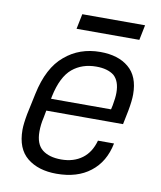

<svg xmlns="http://www.w3.org/2000/svg" viewBox="-76 -714 657 782"><g transform="rotate(10 252.0 -323.0)"><path d="M461.9 -366.2Q461.9 -339.8 454.1 -297.9L442.4 -240.2H125L119.1 -209Q112.3 -180.7 112.3 -151.4Q112.3 -99.6 140.6 -77.1Q168.9 -54.7 218.8 -54.7Q270.5 -54.7 305.7 -81.1Q339.8 -106.4 353.5 -156.2H419.9Q404.3 -78.1 349.6 -36.1Q295.9 5.9 210 5.9Q134.8 5.9 88.9 -31.2Q43 -68.4 43 -146.5Q43 -170.9 50.8 -212.9L69.3 -299.8Q92.8 -411.1 154.3 -461.9Q214.8 -513.7 300.8 -513.7Q375 -513.7 418 -477.5Q461.9 -441.4 461.9 -366.2ZM393.6 -361.3Q393.6 -409.2 368.2 -431.6Q341.8 -452.1 294.9 -452.1Q236.3 -452.1 196.3 -418.9Q155.3 -384.8 137.7 -301.8L135.7 -291H383.8L387.7 -308.6Q393.6 -339.8 393.6 -361.3ZM201.2 -652.3H460.9L448.2 -589.8H188.5Z"/></g></svg>

Font: Dinish
Style: Italic
Weight: 400
Italic angle: -12°
Designer: Bert Driehuis
Foundry: Playbeing
Version: Version 3.002; git-62d0f29-release